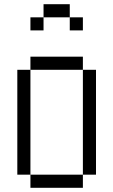

<svg xmlns="http://www.w3.org/2000/svg" viewBox="-20 -895 540 915"><path d="M375 -750V-812.5H312.5V-750ZM125 -62.5V0H375V-62.5ZM125 -62.5Q125 -62.5 125 -562.5H62.5Q62.5 -562.5 62.5 -62.5ZM375 -62.5H437.5Q437.5 -62.5 437.5 -562.5H375Q375 -562.5 375 -62.5ZM125 -562.5H375V-625H125ZM187.5 -812.5H125V-750H187.5ZM187.5 -812.5H312.5V-875H187.5Z"/></svg>

Font: BFUnifontExMono
Style: Regular
Weight: 500
Version: Version 15.0.06